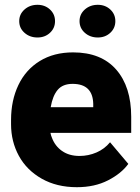

<svg xmlns="http://www.w3.org/2000/svg" viewBox="-20 -769 582 799"><path d="M136 -749Q167 -749 188 -729.5Q209 -710 209 -681Q209 -652 188 -632.5Q167 -613 136 -613Q104 -613 82 -632.5Q60 -652 60 -681Q60 -710 82 -729.5Q104 -749 136 -749ZM387 -749Q418 -749 439 -729.5Q460 -710 460 -681Q460 -652 439 -632.5Q418 -613 387 -613Q355 -613 333 -632.5Q311 -652 311 -681Q311 -710 333 -729.5Q355 -749 387 -749ZM26 -252V-270Q26 -351 56.5 -415Q87 -479 145.5 -515Q204 -551 284 -551Q401 -551 463.5 -479.5Q526 -408 526 -283V-216H190Q191 -210 192.5 -205.5Q194 -201 196 -196Q209 -161 238.5 -140.5Q268 -120 311 -120Q348 -120 381.5 -134.5Q415 -149 438 -177L514 -87Q485 -47 429.5 -18.5Q374 10 300 10Q216 10 153.5 -25.5Q91 -61 58.5 -120.5Q26 -180 26 -252ZM191 -323H368V-337Q366 -420 282 -420Q241 -420 220 -395Q199 -370 191 -323Z"/></svg>

Font: Freesentation 9 Black
Style: Regular
Weight: 900
Designer: glyphs from Roboto by Christian Robertson / Hangul glyphs from Noto Sans CJK(Source Han Sans) by Jang Soo-young and Kang
Foundry: PT&
Version: Version 2.001